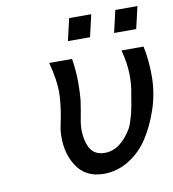

<svg xmlns="http://www.w3.org/2000/svg" viewBox="-75 -703 700 778"><g transform="rotate(-10 275.0 -314.0)"><path d="M240 -546 261 -637H352L331 -546ZM430 -546 451 -637H542L521 -546ZM150 -472H244Q252 -421 252 -376Q252 -332 249 -302Q244 -265 234 -213Q227 -163 242 -121Q258 -74 309 -74Q374 -74 422 -156Q443 -202 454 -282Q474 -375 447 -471H538Q551 -408 550 -342Q549 -276 528 -213Q507 -150 475 -100.5Q443 -51 394.5 -21Q346 9 291 9Q214 9 177 -51Q140 -111 148 -196Q148 -198 152 -217Q156 -236 159.5 -255.5Q163 -275 166 -302Q169 -329 169 -349Q169 -399 150 -472Z"/></g></svg>

Font: Coval
Style: Light Italic
Weight: 300
Foundry: Context Ltd
Version: Version 001.000